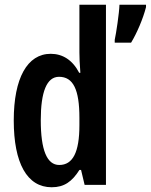

<svg xmlns="http://www.w3.org/2000/svg" viewBox="-20 -780 636 810"><path d="M198 10C251 10 284 -14 315 -63H322L337 0H427V-760H315V-559C315 -538 316 -511 319 -473H314C286 -527 244 -553 194 -553C95 -553 38 -450 38 -272C38 -92 94 10 198 10ZM596 -750V-760H484C483 -725 470 -639 464 -612V-600H533C557 -639 584 -702 596 -750ZM230 -84C178 -84 152 -147 152 -273C152 -392 177 -456 229 -456C289 -456 315 -402 315 -283V-252C315 -137 287 -84 230 -84Z"/></svg>

Font: Noto Sans Georgian ExtraCondensed SemiBold
Style: Regular
Weight: 600
Width: 2
Designer: Monotype Design Team, Akaki Razmadze
Foundry: Google LLC
Version: Version 2.005